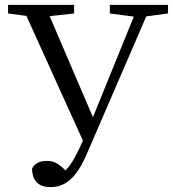

<svg xmlns="http://www.w3.org/2000/svg" viewBox="-20 -749 707 785"><path d="M667 -729H429V-694L527 -681L360 -270L183 -683L283 -694V-729H13V-694L88 -684L319 -174C295 -120 274 -79 248 -52C218 -82 199 -91 173 -91C143 -91 124 -83 111 -60C112 -4 143 16 186 16C258 16 301 -36 342 -136L578 -682L667 -694Z"/></svg>

Font: Shippori Mincho
Style: Regular
Weight: 400
Designer: Bonji Tadano  Ryoko NISHIZUKA  (kana & ideographs); Frank Grießhammer (Latin, Greek & Cyrillic); Wenlong ZHANG  (bopomof
Foundry: Adobe Systems Incorporated
Version: Version 1.003;PS 1.001;hotconv 16.6.54;makeotf.lib2.5.65590